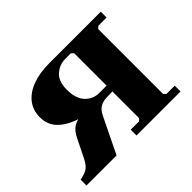

<svg xmlns="http://www.w3.org/2000/svg" viewBox="-111 -649 817 817"><g transform="rotate(-45 298.0 -240.0)"><path d="M311 -205Q248 -205 191.5 -219.5Q135 -234 100 -265Q65 -296 65 -345Q65 -388 88.5 -418Q112 -448 155 -464Q198 -480 256 -480H566V-445H516L506 -435V-45L516 -35H566V0H301V-35H351L361 -45V-205ZM317 -240H361V-435L351 -445H317Q283 -445 256 -421.5Q229 -398 229 -348Q229 -294 254.5 -267Q280 -240 317 -240ZM181 0H0V-35Q21 -39 39 -47.5Q57 -56 73 -87L114 -170Q129 -201 148.5 -213Q168 -225 192.5 -227.5Q217 -230 246 -230H356V-205Q339 -205 321 -204Q303 -203 287 -194Q271 -185 259 -160Z"/></g></svg>

Font: Brygada 1918
Style: Bold
Weight: 700
Designer: Mateusz Machalski | Borys Kosmynka | Przemek Hoffer
Foundry: NIEPODLEGLA 2018
Version: Version 3.006